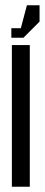

<svg xmlns="http://www.w3.org/2000/svg" viewBox="-20 -708 170 728"><path d="M69 -565H23V-601H59L82 -688H130V-626ZM25 0V-537H93V0Z"/></svg>

Font: Commune Nuit Debout
Style: Regular
Weight: 400
Designer: Sébastien Marchal
Foundry: Sébastien Marchal
Version: Version 1.003;PS 1.3;hotconv 1.0.88;makeotf.lib2.5.647800